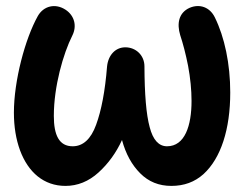

<svg xmlns="http://www.w3.org/2000/svg" viewBox="-20 -550 797 627"><path d="M194.3 -518.1C161.1 -540 122.6 -531.2 103.5 -497.6C62 -423.3 25.4 -286.6 25.4 -182.1C25.4 -136.2 32.2 -95.2 45.4 -59.1C72.3 13.2 123.5 57.1 193.8 57.1C233.4 57.1 269.5 42.5 301.8 13.2C334 -16.1 359.4 -51.3 378.4 -92.8C390.6 -47.4 410.6 -11.2 438 16.1C465.3 43.5 499 57.1 539.6 57.1C581.1 57.1 615.7 44.4 644.5 18.6C701.7 -33.7 731.9 -128.4 731.9 -248C731.9 -341.3 713.4 -428.7 681.6 -493.2C665.5 -526.4 632.3 -538.6 599.1 -524.4C563.5 -508.3 557.1 -473.1 568.4 -435.5C577.6 -407.7 586.4 -374.5 594.2 -335C601.6 -295.4 605.5 -256.8 605.5 -220.2C605.5 -140.1 584 -72.3 525.4 -72.3C498.5 -72.3 479.5 -93.3 468.8 -134.8C457.5 -176.3 452.1 -242.2 451.7 -333.5C451.7 -368.7 424.3 -395.5 389.2 -395.5C357.4 -395.5 333.5 -370.6 329.6 -333C323.2 -252.4 311 -189 293.9 -142.6C276.9 -95.7 251 -72.3 217.3 -72.3C172.9 -72.3 155.8 -108.9 155.8 -171.4C155.8 -268.1 186.5 -375 216.3 -434.1C231.9 -465.3 223.1 -499 194.3 -518.1Z"/></svg>

Font: Mikhak
Style: Bold
Weight: 700
Designer: Amin Abedi
Version: Version 3.2